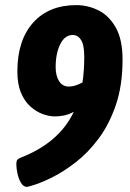

<svg xmlns="http://www.w3.org/2000/svg" viewBox="-20 -724 510 752"><path d="M279 -704Q324 -704 365.5 -683.5Q407 -663 433.5 -616Q460 -569 460 -491Q460 -390 434 -313.5Q408 -237 366.5 -181.5Q325 -126 278 -89.5Q231 -53 188.5 -31.5Q146 -10 117.5 -1Q89 8 86 8Q71 8 61.5 -9Q52 -26 48 -46.5Q44 -67 44 -79Q44 -95 48.5 -99Q53 -103 60 -106Q212 -165 269 -286Q248 -275 229.5 -271.5Q211 -268 195 -268Q173 -268 148 -277Q123 -286 100 -306Q77 -326 62.5 -360Q48 -394 48 -444Q48 -566 109.5 -635Q171 -704 279 -704ZM310 -501Q310 -548 297.5 -567.5Q285 -587 265 -587Q234 -587 216 -551Q198 -515 198 -461Q198 -427 211.5 -406Q225 -385 250 -385Q263 -385 276.5 -389.5Q290 -394 303 -401Q310 -447 310 -501Z"/></svg>

Font: Asap Condensed
Style: Bold Italic
Weight: 700
Width: 3
Italic angle: -6°
Designer: Pablo Cosgaya
Foundry: Omnibus-Type
Version: Version 3.001; ttfautohint (v1.8.4.7-5d5b)